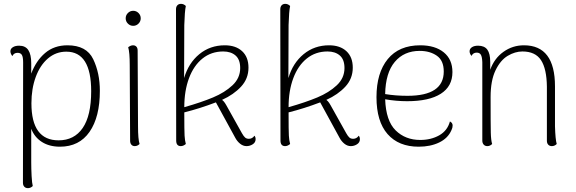

<svg xmlns="http://www.w3.org/2000/svg" viewBox="-20 -749 2987 996"><path d="M498 -278Q498 -142 444.5 -65Q391 12 291 12Q236 12 197.5 -12.5Q159 -37 142 -81V93Q142 127 144 164.5Q146 202 150 216Q139 227 125 227Q113 227 106 219.5Q99 212 99 199L100 -425Q100 -453 93.5 -464Q87 -475 71 -475Q52 -475 44 -458Q34 -471 34 -483Q34 -496 46.5 -504Q59 -512 79 -512Q112 -512 127 -489Q142 -466 142 -421V-367Q167 -434 214 -474Q261 -514 330 -514Q429 -514 463.5 -442Q498 -370 498 -278ZM453 -276Q453 -481 324 -481Q270 -481 229 -446Q188 -411 165.5 -350Q143 -289 143 -213Q143 -21 284 -21Q365 -21 409 -85Q453 -149 453 -276Z M632 -654Q632 -670 643.5 -681.5Q655 -693 671 -693Q687 -693 698.5 -681.5Q710 -670 710 -654Q710 -638 698.5 -626.5Q687 -615 671 -615Q655 -615 643.5 -626.5Q632 -638 632 -654ZM704 -2Q693 9 679 9Q668 9 661.5 1.5Q655 -6 655 -19L653 -412Q653 -477 645 -504Q658 -514 670 -514Q681 -514 687.5 -507Q694 -500 694 -487L696 -94Q696 -27 704 -2Z M1306 -27Q1306 -10 1291 -0.5Q1276 9 1259 9Q1241 9 1225.5 -3.5Q1210 -16 1200 -35L1100 -218Q1016 -186 936 -166Q936 -71 937.5 -45.5Q939 -20 944 -2Q931 9 918 9Q894 9 894 -20L893 -701Q893 -714 900 -721.5Q907 -729 919 -729Q933 -729 944 -718Q938 -690 936 -619L935 -344Q958 -422 1014 -468Q1070 -514 1146 -514Q1203 -514 1236 -483.5Q1269 -453 1269 -398Q1269 -341 1230.5 -299.5Q1192 -258 1132 -231Q1141 -224 1147 -214.5Q1153 -205 1154 -203L1235 -58Q1244 -42 1251.5 -35.5Q1259 -29 1271 -29Q1289 -29 1300 -45Q1306 -38 1306 -27ZM1226 -396Q1226 -440 1202 -461Q1178 -482 1138 -482Q1076 -482 1030.5 -445.5Q985 -409 960.5 -343.5Q936 -278 936 -193Q1024 -218 1085 -243.5Q1146 -269 1186 -306.5Q1226 -344 1226 -396Z M1847 -27Q1847 -10 1832 -0.5Q1817 9 1800 9Q1782 9 1766.5 -3.5Q1751 -16 1741 -35L1641 -218Q1557 -186 1477 -166Q1477 -71 1478.5 -45.5Q1480 -20 1485 -2Q1472 9 1459 9Q1435 9 1435 -20L1434 -701Q1434 -714 1441 -721.5Q1448 -729 1460 -729Q1474 -729 1485 -718Q1479 -690 1477 -619L1476 -344Q1499 -422 1555 -468Q1611 -514 1687 -514Q1744 -514 1777 -483.5Q1810 -453 1810 -398Q1810 -341 1771.5 -299.5Q1733 -258 1673 -231Q1682 -224 1688 -214.5Q1694 -205 1695 -203L1776 -58Q1785 -42 1792.5 -35.5Q1800 -29 1812 -29Q1830 -29 1841 -45Q1847 -38 1847 -27ZM1767 -396Q1767 -440 1743 -461Q1719 -482 1679 -482Q1617 -482 1571.5 -445.5Q1526 -409 1501.5 -343.5Q1477 -278 1477 -193Q1565 -218 1626 -243.5Q1687 -269 1727 -306.5Q1767 -344 1767 -396Z M2328 -98Q2328 -86 2322 -74Q2304 -32 2258.5 -10Q2213 12 2152 12Q2048 12 1990.5 -53.5Q1933 -119 1933 -245Q1933 -371 1991.5 -442.5Q2050 -514 2160 -514Q2237 -514 2282 -477.5Q2327 -441 2327 -375Q2327 -301 2266.5 -262.5Q2206 -224 2092 -224Q2035 -224 1978 -234Q1982 -122 2032.5 -72.5Q2083 -23 2160 -23Q2216 -23 2258.5 -47Q2301 -71 2314 -119Q2328 -112 2328 -98ZM1978 -261Q2032 -252 2094 -252Q2282 -252 2282 -378Q2282 -435 2246 -460Q2210 -485 2157 -485Q2076 -485 2028 -428Q1980 -371 1978 -261Z M2868 -2Q2857 9 2843 9Q2831 9 2824 1.5Q2817 -6 2817 -19V-299Q2816 -392 2786.5 -437Q2757 -482 2690 -482Q2652 -482 2614 -459.5Q2576 -437 2550.5 -384Q2525 -331 2525 -246Q2525 -101 2526 -61Q2527 -21 2533 -2Q2522 9 2508 9Q2496 9 2489 1Q2482 -7 2482 -20V-426Q2481 -454 2474.5 -465Q2468 -476 2453 -476Q2434 -476 2426 -459Q2416 -470 2416 -483Q2416 -496 2428 -504Q2440 -512 2460 -512Q2493 -512 2508 -491.5Q2523 -471 2523 -428V-387Q2544 -446 2591.5 -480Q2639 -514 2698 -514Q2859 -514 2859 -301V-94Q2861 -25 2868 -2Z"/></svg>

Font: Arima Madurai ExtraLight
Style: Regular
Weight: 275
Designer: Joana Correia and Natanael Gama
Foundry: NDISCOVER
Version: Version 1.020